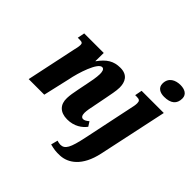

<svg xmlns="http://www.w3.org/2000/svg" viewBox="-248 -986 1438 1438"><g transform="rotate(45 471.0 -267.0)"><path d="M835 -623C906 -623 942 -653 942 -711C942 -756 903 -773 861 -773C809 -773 757 -750 757 -685C757 -642 792 -623 835 -623ZM442 10C517 10 566 -27 593 -63L570 -99C552 -84 539 -76 525 -76C509 -76 499 -90 499 -116C499 -143 506 -174 514 -213L533 -310C540 -348 552 -401 552 -437C552 -495 528 -546 451 -546C380 -546 334 -517 285 -449H283L284 -536H77L66 -479H88C112 -479 119 -472 119 -456C119 -436 113 -414 109 -397L25 0H190L238 -209C255 -299 306 -453 351 -453C372 -453 376 -427 376 -404C376 -370 365 -314 359 -287L343 -207C334 -162 329 -133 328 -103C325 -33 366 10 442 10ZM597 239C676 235 768 179 804 8L920 -536H685L674 -479H692C720 -479 728 -470 728 -446C728 -427 724 -410 719 -388L636 8C608 141 588 180 539 180C529 180 511 176 504 173L490 227C530 237 551 241 597 239Z"/></g></svg>

Font: Noto Serif ExtraCondensed Black
Style: Italic
Weight: 900
Width: 2
Italic angle: -12°
Designer: Monotype Design Team
Foundry: Monotype Imaging Inc.
Version: Version 2.014